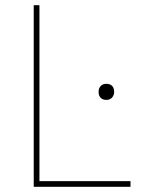

<svg xmlns="http://www.w3.org/2000/svg" viewBox="-20 -720 573 740"><path d="M110 0V-700H132V-22H483V0ZM360 -366Q360 -380 368 -388.5Q376 -397 390 -397Q404 -397 412 -389Q420 -381 420 -366Q420 -353 412 -344Q404 -335 390 -335Q376 -335 368 -343Q360 -351 360 -366Z"/></svg>

Font: Mach Thin
Style: Regular
Weight: 250
Version: Version 1.002